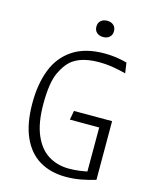

<svg xmlns="http://www.w3.org/2000/svg" viewBox="-136 -1019 892 1119"><g transform="rotate(15 310.0 -459.0)"><path d="M384.5 -684Q351.5 -684 324 -679.5Q296.5 -675 274.2 -666.8Q252 -658.5 234.5 -646.5Q194.5 -619.5 164.8 -557.2Q135 -495 135 -365.5Q135 -251.5 166.2 -178.8Q197.5 -106 251.8 -72.5Q306 -39 376.5 -39Q436.5 -39 506 -55.5L485 -39V-342L518.5 -316.5H308L318 -371.5H548L548.5 -17.5Q506.5 -4.5 461.5 3.8Q416.5 12 371 12Q279 12 212 -27.8Q145 -67.5 108.5 -149Q72 -230.5 72 -353.5Q72 -469.5 105.8 -556.2Q139.5 -643 213.8 -692.2Q288 -741.5 405 -741.5Q439 -741.5 472.8 -737Q506.5 -732.5 540.5 -723L549.5 -660.5Q510.5 -670.5 470.5 -677.2Q430.5 -684 384.5 -684ZM317 -880.5Q317 -903.5 331.8 -916.5Q346.5 -929.5 370 -929.5Q393.5 -929.5 408.2 -916.5Q423 -903.5 423 -880.5Q423 -857.5 408.2 -844.5Q393.5 -831.5 370 -831.5Q346.5 -831.5 331.8 -844.5Q317 -857.5 317 -880.5Z"/></g></svg>

Font: Monaspace Argon Var ExtraLight
Style: Regular
Weight: 200
Designer: Riley Cran and the Lettermatic Team
Version: Version 1.200 (Monaspace Argon Var)